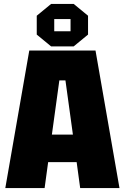

<svg xmlns="http://www.w3.org/2000/svg" viewBox="-20 -957 635 977"><path d="M7 0 129 -700H466L588 0H388L370 -132H225L207 0ZM244 -272H351L313 -548H282ZM167 -781V-877L240 -937H355L428 -877V-781L355 -721H240ZM256 -798H339V-860H256Z"/></svg>

Font: Tektur SemiCondensed ExtraBold
Style: Regular
Weight: 800
Width: 4
Designer: Adam Jagosz
Foundry: Adam Jagosz
Version: Version 1.005;gftools[0.9.30]